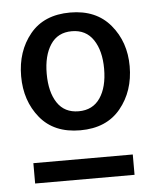

<svg xmlns="http://www.w3.org/2000/svg" viewBox="-43 -742 471 583"><g transform="rotate(-5 192.5 -451.0)"><path d="M27 -525Q27 -601 69.5 -653Q112 -705 192 -705Q271 -705 314.5 -653Q358 -601 358 -527Q358 -451 315 -398.5Q272 -346 192 -346Q112 -346 69.5 -398Q27 -450 27 -525ZM280 -526Q280 -581 257.5 -614.5Q235 -648 192 -648Q149 -648 127 -614.5Q105 -581 105 -526Q105 -470 127 -437Q149 -404 192 -404Q235 -404 257.5 -437Q280 -470 280 -526ZM41 -259H344V-197H41Z"/></g></svg>

Font: Martel Sans
Style: Regular
Weight: 400
Designer: Dan Reynolds and Mathieu Réguer
Foundry: Dan Reynolds and Mathieu Réguer
Version: Version 1.001;PS 001.001;hotconv 1.0.70;makeotf.lib2.5.58329